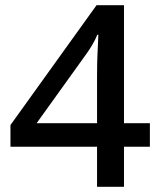

<svg xmlns="http://www.w3.org/2000/svg" viewBox="-20 -807 612 734"><path d="M553 -246H454V-93H351V-246H20V-329L349 -787H454V-336H553ZM351 -336V-518Q351 -569 353 -607.5Q355 -646 356 -674H352Q344 -654 331 -632.5Q318 -611 306 -595L120 -336Z"/></svg>

Font: Noto Sans Kannada UI Medium
Style: Regular
Weight: 500
Designer: Jelle Bosma - Monotype Design Team
Foundry: Monotype Imaging Inc.
Version: Version 2.005; ttfautohint (v1.8.4.7-5d5b)